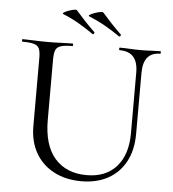

<svg xmlns="http://www.w3.org/2000/svg" viewBox="-55 -835 808 898"><g transform="rotate(5 349.0 -385.5)"><path d="M571.8 -515.4Q571.8 -564.4 550.5 -588.7Q529.2 -613 485.2 -613Q482.4 -613 482.4 -619Q482.4 -625 485.2 -625Q507.8 -625 531.9 -623.5Q556 -622 584.6 -622Q608.4 -622 632.4 -623.5Q656.4 -625 676 -625Q678 -625 678 -619Q678 -613 676 -613Q636 -613 616.1 -588.7Q596.2 -564.4 596.2 -515.4V-231Q596.2 -153.6 566.8 -99.1Q537.4 -44.6 484.2 -15.7Q431 13.2 360 13.2Q286.2 13.2 230.7 -16Q175.2 -45.2 144.7 -98.5Q114.2 -151.8 114.2 -224.2V-544Q114.2 -573 108 -587.5Q101.8 -602 83.5 -607.5Q65.2 -613 28.8 -613Q26.6 -613 26.6 -619Q26.6 -625 28.8 -625Q53.2 -625 82.8 -623.5Q112.4 -622 146 -622Q180.8 -622 210.8 -623.5Q240.8 -625 263.4 -625Q266.4 -625 266.4 -619Q266.4 -613 263.4 -613Q227 -613 208.8 -607Q190.6 -601 184.7 -586Q178.8 -571 178.8 -542V-259.2Q178.8 -140.2 232.6 -78.8Q286.4 -17.4 382 -17.4Q472.2 -17.4 522 -73.9Q571.8 -130.4 571.8 -230ZM476 -677.6Q480.2 -674.8 483.2 -679.6Q486.2 -684.4 484 -686.8Q458.2 -711.6 436.4 -734.8Q414.6 -758 394 -781.8Q391.2 -785.2 379.1 -782.9Q367 -780.6 353.5 -775.9Q340 -771.2 332 -766Q324 -760.8 329.6 -758.4Q373.4 -740.2 407.1 -721Q440.8 -701.8 476 -677.6ZM352 -677.6Q356.2 -674.8 359.1 -679.6Q362 -684.4 360 -686.8Q334 -711.4 312.4 -734.7Q290.8 -758 270 -781.8Q267.2 -785.2 255.9 -782.9Q244.6 -780.6 231.1 -775.9Q217.6 -771.2 210 -766Q202.4 -760.8 208 -758.4Q250.2 -741 283.5 -721.4Q316.8 -701.8 352 -677.6Z"/></g></svg>

Font: Cormorant Garamond Light
Style: Regular
Weight: 300
Designer: Christian Thalmann (Catharsis Fonts)
Foundry: Catharsis Fonts
Version: Version 4.001